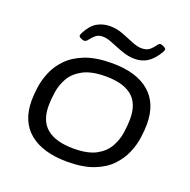

<svg xmlns="http://www.w3.org/2000/svg" viewBox="-126 -823 942 951"><g transform="rotate(20 345.5 -347.0)"><path d="M326 6Q197 6 127 -51.5Q57 -109 57 -219Q57 -250 62.5 -290Q68 -330 85.5 -372Q103 -414 137.5 -449.5Q172 -485 228.5 -507Q285 -529 370 -529Q497 -529 565.5 -471.5Q634 -414 634 -304Q634 -273 628.5 -232.5Q623 -192 605.5 -150.5Q588 -109 554.5 -73.5Q521 -38 465 -16Q409 6 326 6ZM333 -66Q408 -66 451 -89.5Q494 -113 514.5 -149.5Q535 -186 541 -226.5Q547 -267 547 -300Q547 -381 500.5 -419Q454 -457 363 -457Q287 -457 242.5 -433Q198 -409 177.5 -372.5Q157 -336 151 -296Q145 -256 145 -223Q145 -143 192.5 -104.5Q240 -66 333 -66ZM200 -586Q193 -586 182 -591Q171 -596 171 -603Q171 -605 172 -609Q173 -613 176 -618Q199 -663 229.5 -680.5Q260 -698 297 -698Q332 -698 365 -685.5Q398 -673 427.5 -660.5Q457 -648 479 -648Q507 -648 522 -661Q537 -674 545.5 -687Q554 -700 562 -700Q568 -700 580 -694Q592 -688 592 -682Q592 -677 586 -666Q561 -624 532 -605.5Q503 -587 466 -587Q432 -587 397.5 -599.5Q363 -612 333 -624.5Q303 -637 282 -637Q257 -637 242.5 -624Q228 -611 219 -598.5Q210 -586 200 -586Z"/></g></svg>

Font: Asap Expanded Expanded Regular
Style: Italic
Weight: 400
Width: 7
Italic angle: -6°
Designer: Pablo Cosgaya
Foundry: Omnibus-Type
Version: Version 3.001; ttfautohint (v1.8.4.7-5d5b)